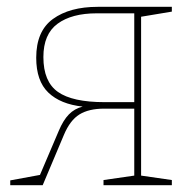

<svg xmlns="http://www.w3.org/2000/svg" viewBox="-20 -542 568 562"><path d="M483 -508 393 -493V-28L483 -15V0H283V-15L373 -28V-224H285Q240 -224 212.5 -207Q185 -190 167 -147L105 0H10V-14L97 -30L152 -159Q165 -190 181.5 -207Q198 -224 222 -230Q157 -237 121.5 -271Q86 -305 86 -373Q86 -451 135 -486.5Q184 -522 266 -522H483ZM286 -243H373V-503H263Q190 -503 148.5 -472.5Q107 -442 107 -375Q107 -303 149.5 -273Q192 -243 286 -243Z"/></svg>

Font: Bitter Pro Thin
Style: Regular
Weight: 250
Designer: Sol Matas, and Bitter project Authors
Foundry: Sol Matas
Version: Version 1.010